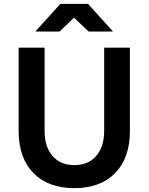

<svg xmlns="http://www.w3.org/2000/svg" viewBox="-20 -963 773 999"><path d="M656 -715V-282Q656 -141 579 -62.5Q502 16 367 16Q231 16 154 -62.5Q77 -141 77 -282V-715H212V-282Q212 -200 253 -152Q294 -104 367 -104Q440 -104 481 -152Q522 -200 522 -282V-715ZM568 -799H441L365 -871L290 -799H164L294 -943H438Z"/></svg>

Font: Wix Madefor Text
Style: Bold
Weight: 700
Designer: Dalton Maag Ltd
Foundry: Dalton Maag Ltd
Version: Version 3.100